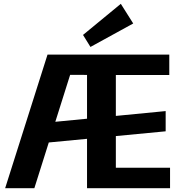

<svg xmlns="http://www.w3.org/2000/svg" viewBox="-20 -986 948 1006"><path d="M229 -700H381L160 0H7ZM199 -341 848 -404V-298L199 -236ZM436 -700H867V-593H555L587 -675V-25L555 -107H871V0H436ZM555 -700V-593L317 -594V-700ZM678 -863 454 -740 415 -803 613 -966Z"/></svg>

Font: Pathway Extreme SemiCondensed
Style: Bold
Weight: 700
Width: 4
Version: Version 1.001;gftools[0.9.26]